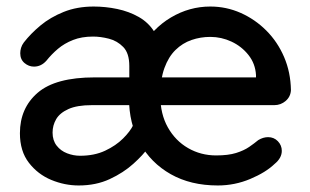

<svg xmlns="http://www.w3.org/2000/svg" viewBox="-20 -558 949 588"><path d="M267 -538Q303 -538 339 -530.5Q375 -523 405 -506Q435 -489 453 -460Q471 -431 471 -388V-263L376 -258V-356Q376 -395 357.5 -414Q339 -433 313.5 -439.5Q288 -446 265 -446Q230 -446 203.5 -435.5Q177 -425 157.5 -408.5Q138 -392 122 -372Q106 -354 84 -354Q68 -354 55 -365Q42 -376 42 -395Q42 -403 44.5 -411.5Q47 -420 53 -428Q74 -455 104 -480Q134 -505 175 -521.5Q216 -538 267 -538ZM221 10Q178 10 137 -7Q96 -24 68.5 -59.5Q41 -95 41 -150Q41 -227 95.5 -274Q150 -321 270 -321H780L764 -305V-328Q762 -363 741 -389.5Q720 -416 689 -430.5Q658 -445 624 -445Q594 -445 566.5 -435.5Q539 -426 517.5 -405Q496 -384 483.5 -349.5Q471 -315 471 -264Q471 -209 494 -168Q517 -127 556 -104.5Q595 -82 642 -82Q679 -82 703 -89.5Q727 -97 743 -108Q759 -119 771 -129Q786 -138 801 -138Q819 -138 831 -125.5Q843 -113 843 -96Q843 -74 821 -56Q794 -30 746.5 -10Q699 10 647 10Q564 10 503 -24.5Q442 -59 408.5 -119.5Q375 -180 375 -258Q375 -346 411 -408.5Q447 -471 503.5 -504.5Q560 -538 624 -538Q673 -538 717 -518.5Q761 -499 795.5 -464.5Q830 -430 850 -383.5Q870 -337 871 -282Q870 -262 855 -249Q840 -236 820 -236H261Q216 -236 189.5 -224Q163 -212 152 -193Q141 -174 141 -152Q141 -128 153.5 -112Q166 -96 185.5 -88.5Q205 -81 225 -81Q269 -81 302 -96.5Q335 -112 357 -134Q379 -156 388 -175L434 -106Q419 -84 388.5 -56.5Q358 -29 316 -9.5Q274 10 221 10Z"/></svg>

Font: Quicksand SemiBold
Style: Regular
Weight: 600
Designer: Andrew Paglinawan
Foundry: Andrew Paglinawan
Version: Version 3.004